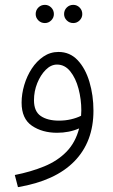

<svg xmlns="http://www.w3.org/2000/svg" viewBox="-20 -541 464 791"><path d="M54 230 41 180Q107 167 162 144.5Q217 122 254 84Q291 46 306 -12Q265 6 215 6Q154 6 111.5 -23Q69 -52 69 -118Q69 -154 80 -191Q91 -228 111 -258.5Q131 -289 159 -308Q187 -327 221 -327Q268 -327 300 -293Q332 -259 348.5 -203.5Q365 -148 365 -85Q365 43 286.5 123.5Q208 204 54 230ZM120 -128Q120 -82 148 -63Q176 -44 223 -44Q249 -44 272.5 -49.5Q296 -55 314 -64Q315 -74 315 -86Q315 -132 303.5 -175.5Q292 -219 269.5 -247Q247 -275 215 -275Q190 -275 168.5 -253.5Q147 -232 133.5 -198.5Q120 -165 120 -128ZM282 -446Q266 -446 255 -457Q244 -468 244 -483Q244 -499 255 -510Q266 -521 282 -521Q297 -521 308 -510Q319 -499 319 -483Q319 -468 308 -457Q297 -446 282 -446ZM165 -446Q149 -446 138 -457Q127 -468 127 -483Q127 -499 138 -510Q149 -521 165 -521Q180 -521 191 -510Q202 -499 202 -483Q202 -468 191 -457Q180 -446 165 -446Z"/></svg>

Font: Noto Sans Arabic SemCond Light
Style: Regular
Weight: 300
Width: 4
Designer: Monotype Design Team, Nadine Chahine, Nizar Qandah and Khaled Hosny
Foundry: Monotype Imaging Inc.
Version: Version 2.012; ttfautohint (v1.8.4.7-5d5b)